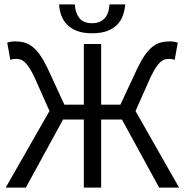

<svg xmlns="http://www.w3.org/2000/svg" viewBox="-20 -857 845 877"><path d="M6 0 206 -350 137 -505Q124 -532 113 -548.5Q102 -565 92 -574Q82 -583 72 -585.5Q62 -588 51 -588Q46 -588 39.5 -587Q33 -586 27 -584L13 -662Q21 -665 30.5 -666.5Q40 -668 49 -668Q71 -668 90 -663Q109 -658 127 -644.5Q145 -631 162 -607Q179 -583 197 -546L274 -379H363V-656H442V-379H530L608 -546Q626 -583 643 -607Q660 -631 678 -644.5Q696 -658 715 -663Q734 -668 756 -668Q765 -668 774.5 -666.5Q784 -665 792 -662L778 -584Q771 -586 765 -587Q759 -588 754 -588Q743 -588 733 -585.5Q723 -583 713 -574Q703 -565 692 -548.5Q681 -532 668 -505L599 -350L798 0H707L537 -311H442V0H363V-311H268L98 0ZM401 -705Q359 -705 331 -716Q303 -727 285.5 -745.5Q268 -764 259.5 -788Q251 -812 250 -837H322Q323 -802 341 -776.5Q359 -751 401 -751Q422 -751 436.5 -758Q451 -765 460.5 -776.5Q470 -788 474.5 -803.5Q479 -819 480 -837H552Q550 -812 542 -788Q534 -764 516.5 -745.5Q499 -727 471 -716Q443 -705 401 -705Z"/></svg>

Font: Giro Regular
Style: Regular
Weight: 400
Designer: Paul D. Hunt
Foundry: Adobe Systems Incorporated
Version: Version 1.000;PS 1.0;hotconv 1.0.88;makeotf.lib2.5.647800